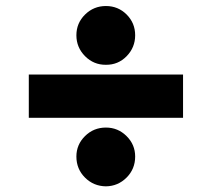

<svg xmlns="http://www.w3.org/2000/svg" viewBox="-20 -623 721 654"><path d="M603.5 -369.1V-221.7H78.1V-369.1ZM340.8 11.7Q298.8 11.2 269.5 -18.1Q240.2 -47.4 240.2 -89.8Q240.2 -130.4 269.5 -159.4Q298.8 -188.5 340.8 -188.5Q381.8 -188.5 411.1 -159.4Q440.4 -130.4 440.4 -89.8Q440.4 -47.4 411.1 -18.1Q381.8 11.2 340.8 11.7ZM340.8 -402.3Q299.3 -401.9 269.8 -431.6Q240.2 -461.4 240.2 -502.9Q240.2 -544.4 269.8 -573.5Q299.3 -602.5 340.8 -602.5Q382.3 -602.5 411.4 -573.5Q440.4 -544.4 440.4 -502.9Q440.4 -461.4 411.4 -431.6Q382.3 -401.9 340.8 -402.3Z"/></svg>

Font: Inter 28pt Black
Style: Regular
Weight: 900
Designer: Rasmus Andersson
Foundry: rsms
Version: Version 4.001;git-66647c0bb